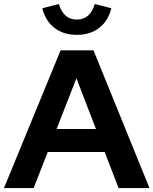

<svg xmlns="http://www.w3.org/2000/svg" viewBox="-24 -956 780 976"><path d="M-3.9 0 284 -700H451.4L735.8 0H578.8L508 -183.5H218.8L147 0ZM263.7 -300.3H463.8L364.5 -558.2ZM366.5 -778.8Q298.6 -778.8 252.7 -814.2Q206.9 -849.6 191 -914L275.2 -935.6Q299.1 -856.5 366.5 -856.5Q434 -856.5 457.7 -935.6L541.9 -914Q526.1 -849.6 480.1 -814.2Q434.1 -778.8 366.5 -778.8Z"/></svg>

Font: Red Hat Display VF
Style: Regular
Weight: 300
Designer: Pentagram, MCKL
Foundry: Pentagram, MCKL
Version: Version 1.023